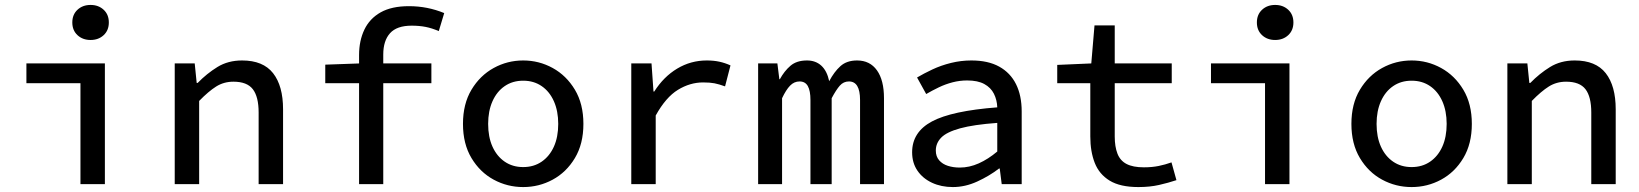

<svg xmlns="http://www.w3.org/2000/svg" viewBox="-20 -746 6640 778"><path d="M306 0V-409H87V-489H405V0ZM347 -584Q315 -584 294 -603.5Q273 -623 273 -655Q273 -687 294 -706.5Q315 -726 347 -726Q379 -726 400 -706.5Q421 -687 421 -655Q421 -623 400 -603.5Q379 -584 347 -584Z M688 0V-489H769L777 -410H781Q818 -448 861 -474.5Q904 -501 961 -501Q1046 -501 1086.5 -449.5Q1127 -398 1127 -303V0H1028V-290Q1028 -354 1004.5 -384.5Q981 -415 926 -415Q887 -415 856 -395.5Q825 -376 787 -337V0Z M1435 0V-523Q1435 -581 1456.5 -626Q1478 -671 1522.5 -696Q1567 -721 1637 -721Q1675 -721 1710.5 -714Q1746 -707 1780 -693L1758 -620Q1730 -632 1704.5 -637Q1679 -642 1648 -642Q1588 -642 1560.5 -611.5Q1533 -581 1533 -525V0ZM1298 -409V-484L1438 -489H1728V-409Z M2100 12Q2036 12 1980.5 -18Q1925 -48 1890.5 -105.5Q1856 -163 1856 -244Q1856 -325 1890.5 -382.5Q1925 -440 1980.5 -470.5Q2036 -501 2100 -501Q2164 -501 2219.5 -470.5Q2275 -440 2309.5 -382.5Q2344 -325 2344 -244Q2344 -163 2309.5 -105.5Q2275 -48 2219.5 -18Q2164 12 2100 12ZM2100 -69Q2143 -69 2175 -91Q2207 -113 2224.5 -152Q2242 -191 2242 -244Q2242 -296 2224.5 -335.5Q2207 -375 2175 -397Q2143 -419 2100 -419Q2057 -419 2025 -397Q1993 -375 1975.5 -335.5Q1958 -296 1958 -244Q1958 -191 1975.5 -152Q1993 -113 2025 -91Q2057 -69 2100 -69Z M2538 0V-489H2620L2628 -375H2631Q2669 -435 2724 -468Q2779 -501 2844 -501Q2872 -501 2895 -496Q2918 -491 2940 -481L2918 -396Q2893 -405 2875 -408.5Q2857 -412 2829 -412Q2776 -412 2727 -382Q2678 -352 2637 -278V0Z M3052 0V-489H3130L3138 -425H3140Q3158 -458 3183 -479.5Q3208 -501 3250 -501Q3285 -501 3308 -480Q3331 -459 3340 -417Q3360 -455 3385.5 -478Q3411 -501 3453 -501Q3505 -501 3533.5 -461Q3562 -421 3562 -348V0H3465V-341Q3465 -416 3420 -416Q3398 -416 3383 -399Q3368 -382 3350 -348V0H3264V-341Q3264 -378 3253.5 -397Q3243 -416 3220 -416Q3198 -416 3181.5 -399Q3165 -382 3149 -348V0Z M3841 12Q3794 12 3756.5 -5.5Q3719 -23 3697.5 -54.5Q3676 -86 3676 -129Q3676 -211 3756.5 -254Q3837 -297 4021 -311Q4020 -341 4007.5 -366Q3995 -391 3968.5 -405.5Q3942 -420 3899 -420Q3869 -420 3840 -412.5Q3811 -405 3784 -392Q3757 -379 3733 -365L3696 -432Q3723 -448 3758 -464.5Q3793 -481 3833.5 -491Q3874 -501 3916 -501Q3984 -501 4029 -476Q4074 -451 4097 -405Q4120 -359 4120 -294V0H4039L4031 -63H4028Q3989 -33 3940 -10.5Q3891 12 3841 12ZM3869 -67Q3908 -67 3946 -84Q3984 -101 4021 -132V-248Q3925 -241 3870.5 -226Q3816 -211 3794 -188.5Q3772 -166 3772 -136Q3772 -112 3785.5 -96.5Q3799 -81 3821 -74Q3843 -67 3869 -67Z M4593 12Q4519 12 4476.5 -14Q4434 -40 4416 -86Q4398 -132 4398 -193V-409H4264V-483L4402 -489L4415 -643H4497V-489H4728V-409H4497V-193Q4497 -152 4508 -123.5Q4519 -95 4545 -81.5Q4571 -68 4615 -68Q4648 -68 4675 -73.5Q4702 -79 4727 -88L4747 -16Q4714 -5 4676.5 3.5Q4639 12 4593 12Z M5106 0V-409H4887V-489H5205V0ZM5147 -584Q5115 -584 5094 -603.5Q5073 -623 5073 -655Q5073 -687 5094 -706.5Q5115 -726 5147 -726Q5179 -726 5200 -706.5Q5221 -687 5221 -655Q5221 -623 5200 -603.5Q5179 -584 5147 -584Z M5700 12Q5636 12 5580.5 -18Q5525 -48 5490.5 -105.5Q5456 -163 5456 -244Q5456 -325 5490.5 -382.5Q5525 -440 5580.5 -470.5Q5636 -501 5700 -501Q5764 -501 5819.5 -470.5Q5875 -440 5909.5 -382.5Q5944 -325 5944 -244Q5944 -163 5909.5 -105.5Q5875 -48 5819.5 -18Q5764 12 5700 12ZM5700 -69Q5743 -69 5775 -91Q5807 -113 5824.5 -152Q5842 -191 5842 -244Q5842 -296 5824.5 -335.5Q5807 -375 5775 -397Q5743 -419 5700 -419Q5657 -419 5625 -397Q5593 -375 5575.5 -335.5Q5558 -296 5558 -244Q5558 -191 5575.5 -152Q5593 -113 5625 -91Q5657 -69 5700 -69Z M6088 0V-489H6169L6177 -410H6181Q6218 -448 6261 -474.5Q6304 -501 6361 -501Q6446 -501 6486.5 -449.5Q6527 -398 6527 -303V0H6428V-290Q6428 -354 6404.5 -384.5Q6381 -415 6326 -415Q6287 -415 6256 -395.5Q6225 -376 6187 -337V0Z"/></svg>

Font: Source Code Pro ExtraLight Medium
Style: Regular
Weight: 500
Monospace: yes
Version: Version 1.018;hotconv 1.0.116;makeotfexe 2.5.65601